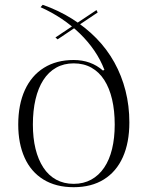

<svg xmlns="http://www.w3.org/2000/svg" viewBox="-20 -765 615 800"><path d="M287 15Q213 15 161 -17Q109 -49 82.5 -108Q56 -167 56 -246Q56 -329 83.5 -389.5Q111 -450 163 -482.5Q215 -515 287 -515Q323 -515 353.5 -504Q384 -493 409 -471L415 -474Q399 -516 373 -554Q347 -592 312.5 -625.5Q278 -659 237 -686.5Q196 -714 149 -735L158 -745Q224 -722 280.5 -686.5Q337 -651 381.5 -605.5Q426 -560 456.5 -505Q487 -450 503 -387Q519 -324 519 -255Q519 -171 492 -110.5Q465 -50 413 -17.5Q361 15 287 15ZM287 1Q328 1 360 -16.5Q392 -34 414 -66.5Q436 -99 447 -144.5Q458 -190 458 -246Q458 -304 447 -351Q436 -398 414.5 -431.5Q393 -465 361 -483Q329 -501 287 -501Q246 -501 214 -483Q182 -465 160.5 -431.5Q139 -398 128 -351Q117 -304 117 -246Q117 -190 128 -145Q139 -100 160.5 -67Q182 -34 214 -16.5Q246 1 287 1ZM220 -601 211 -609 382 -723 387 -713Z"/></svg>

Font: Kalnia Light
Style: Regular
Weight: 300
Designer: Frida Medrano
Foundry: Frida Medrano
Version: Version 1.105